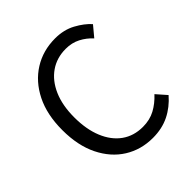

<svg xmlns="http://www.w3.org/2000/svg" viewBox="-204 -890 1045 1045"><g transform="rotate(-45 319.0 -367.0)"><path d="M377 13Q286 13 214 -32Q142 -77 100 -162Q58 -247 58 -366Q58 -485 100.5 -570Q143 -655 216.5 -701Q290 -747 383 -747Q450 -747 501.5 -719Q553 -691 584 -656L534 -596Q506 -627 468.5 -646.5Q431 -666 384 -666Q315 -666 263 -630Q211 -594 182 -527.5Q153 -461 153 -369Q153 -277 181 -209Q209 -141 260 -104.5Q311 -68 381 -68Q434 -68 475 -90Q516 -112 551 -150L602 -92Q559 -42 503.5 -14.5Q448 13 377 13Z"/></g></svg>

Font: Source Han Sans SC
Style: Regular
Weight: 400
Designer: Ryoko NISHIZUKA 西塚涼子 (kana, bopomofo & ideographs); Paul D. Hunt (Latin, Greek & Cyrillic); Sandoll Communications 산돌커뮤니
Foundry: Adobe
Version: Version 2.002;hotconv 1.0.116;makeotfexe 2.5.65601; ttfautoh